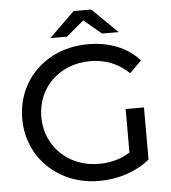

<svg xmlns="http://www.w3.org/2000/svg" viewBox="-59 -941 890 1002"><g transform="rotate(-5 386.0 -439.5)"><path d="M421 8C521 8 617 -24 686 -81V-354H590V-126C543 -96 489 -81 426 -81C267 -81 148 -197 148 -350C148 -505 266 -619 427 -619C506 -619 574 -592 630 -538L692 -600C628 -671 535 -708 423 -708C208 -708 48 -556 48 -350C48 -145 208 8 421 8ZM318 -757 410 -834 502 -757H589L456 -887H364L231 -757Z"/></g></svg>

Font: Malon Grotesk Med
Style: Regular
Weight: 500
Designer: Julieta Ulanovsky
Foundry: Julieta Ulanovsky
Version: Version 7.200